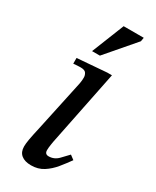

<svg xmlns="http://www.w3.org/2000/svg" viewBox="-179 -726 639 786"><g transform="rotate(30 140.0 -332.5)"><path d="M115 9Q85 9 68.5 -4.5Q52 -18 52 -44Q52 -57 55.5 -77.5Q59 -98 69 -142L120 -380Q120 -380 121.5 -389Q123 -398 123 -411Q123 -421 117 -430.5Q111 -440 91 -440Q78 -440 67.5 -439Q57 -438 57 -438V-465L196 -476H218L146 -120Q146 -120 143.5 -104.5Q141 -89 141 -78Q141 -59 159 -59Q185 -59 204 -78.5Q223 -98 235 -111L255 -96Q238 -72 218 -47.5Q198 -23 173 -7Q148 9 115 9ZM135 -521H98L159 -674H254L251 -656Z"/></g></svg>

Font: STIX Two Text
Style: Italic
Weight: 400
Italic angle: -12°
Designer: Ross Mills, John Hudson & Paul Hanslow, Tiro Typeworks Ltd; with prior portions MicroPress Inc. and Coen Hoffman, Elsevi
Foundry: Tiro Typeworks Ltd
Version: Version 2.13 b171